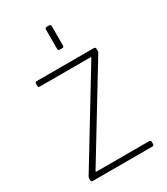

<svg xmlns="http://www.w3.org/2000/svg" viewBox="-175 -776 743 855"><g transform="rotate(-30 196.5 -348.5)"><path d="M200 -589V-688Q200 -697 208 -697H222Q230 -697 230 -688V-589Q230 -580 222 -580H208Q200 -580 200 -589ZM35 -8V-17Q35 -23 37 -26L312 -478V-482H50Q41 -482 41 -490V-502Q41 -510 50 -510H343Q352 -510 352 -502V-490Q352 -485 350 -482L76 -32V-28H349Q358 -28 358 -20V-8Q358 0 349 0H44Q35 0 35 -8Z"/></g></svg>

Font: Rajdhani Light
Style: Regular
Weight: 300
Designer: Satya Rajpurohit, Jyotish Sonowal
Foundry: Indian Type Foundry
Version: Version 1.201;PS 1.0;hotconv 1.0.78;makeotf.lib2.5.61930; tt